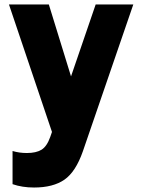

<svg xmlns="http://www.w3.org/2000/svg" viewBox="-20 -586 635 857"><path d="M575 -566 350 89Q318 181 267.5 216Q217 251 132 251Q79 251 36 236V88Q66 97 100 97Q141 97 165 82.5Q189 68 204 26L212 3L20 -566H198L297 -245L407 -566Z"/></svg>

Font: Biryani Black
Style: Regular
Weight: 900
Designer: Dan Reynolds and Mathieu Reguer
Foundry: Dan Reynolds and Mathieu Reguer
Version: Version 1.004; ttfautohint (v1.1) -l 5 -r 5 -G 72 -x 0 -D la